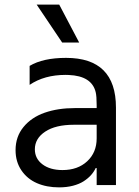

<svg xmlns="http://www.w3.org/2000/svg" viewBox="-20 -804 603 834"><path d="M250 -619.3 139.2 -784.1H237.2L323.9 -619.3ZM236.5 9.9Q182.5 9.9 140.3 -8.5Q98 -27 72.8 -64.3Q47.6 -101.6 47.6 -152Q47.6 -210.2 81.9 -252.1Q116.1 -294 173.7 -314.3Q231.2 -334.5 305.4 -334.5H399.9V-347.3Q399.9 -386.7 395.6 -403.8Q378.6 -474.1 278.8 -478.3Q272 -478.7 264.9 -478.7Q172.6 -478.7 108.7 -435.4V-517.8Q166.9 -552.6 267 -552.6Q483.7 -552.6 483.7 -336.6V0H399.9V-73.9H395.6Q387.8 -57.2 375 -43Q362.2 -28.8 343.2 -16.5Q324.2 -4.3 296.9 2.8Q269.5 9.9 236.5 9.9ZM251.4 -65.3Q317.8 -65.3 358.8 -103.5Q399.9 -141.7 399.9 -203.1V-262.1H301.1Q221.2 -262.1 176.3 -232.2Q131.4 -202.4 131.4 -155.5Q131.4 -115.1 164.4 -90.2Q197.4 -65.3 251.4 -65.3Z"/></svg>

Font: TID UI
Style: Regular
Weight: 400
Designer: The TID Project Authors
Foundry: Bakken & Bæck
Version: Version 1.001;hotconv 1.0.109;makeotfexe 2.5.65596